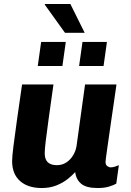

<svg xmlns="http://www.w3.org/2000/svg" viewBox="-20 -936 661 966"><path d="M190 10Q120 10 80.5 -25.5Q41 -61 41 -125Q41 -149 48 -203.5Q55 -258 66 -337Q77 -416 91 -511H249Q235 -411 225 -340Q215 -269 210 -226Q205 -183 205 -165Q205 -134 220.5 -119.5Q236 -105 266 -105Q293 -105 313.5 -118.5Q334 -132 347.5 -154Q361 -176 365 -201L408 -511H566Q559 -461 552.5 -417Q546 -373 540.5 -335Q535 -297 530.5 -265.5Q526 -234 522.5 -209.5Q519 -185 516.5 -167Q514 -149 512.5 -137.5Q511 -126 511 -121Q511 -107 519.5 -100.5Q528 -94 537 -94Q547 -94 558 -97.5Q569 -101 578 -105L565 -12Q553 -5 529.5 2.5Q506 10 471 10Q414 10 388.5 -11.5Q363 -33 358 -70Q345 -55 321.5 -36Q298 -17 265 -3.5Q232 10 190 10ZM307 -771 205 -913 207 -916H334L406 -771ZM170 -604 187 -725H311L294 -604ZM378 -604 395 -725H518L501 -604Z"/></svg>

Font: Chivo Medium
Style: Bold Italic
Weight: 700
Italic angle: -8.05°
Version: Version 2.002